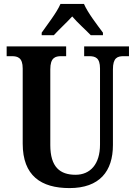

<svg xmlns="http://www.w3.org/2000/svg" viewBox="-20 -951 693 981"><path d="M193 -784V-771H255C278 -797 322 -837 349 -867C374 -837 419 -797 444 -771H506V-784C478 -822 428 -886 409 -931H289C270 -886 219 -822 193 -784ZM335 10C489 10 557 -76 557 -210V-597C557 -656 580 -664 612 -664H639V-714H410V-664H435C467 -664 491 -656 491 -601V-212C491 -112 441 -58 366 -58C287 -58 237 -97 237 -210V-597C237 -656 262 -664 293 -664H318V-714H14V-664H40C71 -664 96 -656 96 -601V-217C96 -53 190 10 335 10Z"/></svg>

Font: Noto Serif Tamil Condensed
Style: Bold
Weight: 700
Width: 3
Designer: Indian Type Foundry, Tom Grace, and the Monotype Design Team
Foundry: Monotype Imaging Inc.
Version: Version 2.004